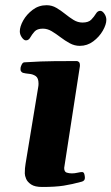

<svg xmlns="http://www.w3.org/2000/svg" viewBox="-20 -726 436 752"><path d="M145 6.3Q116.7 6.3 102.1 -3.4Q87.4 -13.2 82.3 -25.6Q77.1 -38.1 77.1 -46.9Q77.1 -67.9 80.1 -84.5L129.4 -383.3Q130.4 -387.7 130.6 -391.4Q130.9 -395 130.9 -398.4Q130.9 -420.4 119.9 -428Q108.9 -435.5 94.5 -436.8Q80.1 -438 69.3 -440.9Q64.5 -443.4 62 -447.3Q59.6 -451.2 60.5 -460.4Q61.5 -466.3 65.4 -473.9Q69.3 -481.4 75.2 -481.9Q143.6 -486.3 197.8 -486.6Q252 -486.8 281.2 -486.8Q285.2 -486.8 289.3 -482.9Q293.5 -479 293 -467.3L231.4 -68.4Q231.4 -53.2 241 -50Q250.5 -46.9 261.7 -46.9Q272.5 -46.9 283.9 -49.6Q295.4 -52.2 301.3 -52.2Q308.1 -52.2 310.3 -44.2Q312.5 -36.1 312.5 -29.3Q312.5 -18.1 300.8 -14.6Q261.7 -3.9 229.2 1.2Q196.8 6.3 145 6.3ZM292.5 -546.4Q272 -546.4 253.2 -556.6Q234.4 -566.9 216.8 -580.3Q199.2 -593.8 182.4 -603.8Q165.5 -613.8 147.9 -613.8Q125.5 -613.8 115.2 -602.3Q105 -590.8 98.6 -579.3Q92.3 -567.9 81.5 -567.9Q73.7 -567.9 65.7 -579.3Q57.6 -590.8 57.6 -603Q57.6 -622.1 71 -646Q84.5 -669.9 108.2 -687.7Q131.8 -705.6 162.6 -705.6Q183.1 -705.6 200.7 -695.3Q218.3 -685.1 234.9 -671.6Q251.5 -658.2 268.1 -647.9Q284.7 -637.7 303.2 -637.7Q326.7 -637.7 337.6 -649.2Q348.6 -660.6 355.5 -672.1Q362.3 -683.6 372.6 -683.6Q380.9 -683.6 388.7 -672.4Q396.5 -661.1 396.5 -648.4Q396.5 -629.9 382.6 -605.7Q368.7 -581.5 345.2 -564Q321.8 -546.4 292.5 -546.4Z"/></svg>

Font: Gelasio
Style: Italic
Weight: 400
Italic angle: -8.5°
Designer: Eben Sorkin
Foundry: Eben Sorkin
Version: Version 1.008